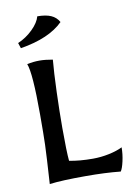

<svg xmlns="http://www.w3.org/2000/svg" viewBox="-83 -778 579 834"><g transform="rotate(-10 206.5 -360.5)"><path d="M79 -302Q79 -486 62 -527Q89 -533 117 -533Q142 -533 175 -527Q170 -473 167 -386Q164 -299 164 -227Q164 -123 168 -82Q213 -73 272 -73Q308 -73 343.5 -80.5Q379 -88 403 -100Q403 -70 396 -39Q389 -8 381 3Q315 -4 227 -4Q121 -4 68 3Q76 -123 77.5 -168.5Q79 -214 79 -302ZM39 -624Q76 -640 105 -668.5Q134 -697 141 -724Q178 -724 201 -714Q224 -704 236 -682Q175 -621 47 -600Z"/></g></svg>

Font: Mirza
Style: Regular
Weight: 400
Designer: Arabic design by Kourosh Beigpour, Latin design by Eduardo Tunni, engineering by Lasse Fister
Version: Version 1.0010g